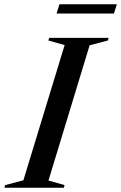

<svg xmlns="http://www.w3.org/2000/svg" viewBox="-58 -883 569 903"><path d="M246 -671 169.5 -692.5 173.5 -705H453L449.5 -692.5L363.5 -670L170 -34L245.5 -12.5L242.5 0H-37.5L-33.5 -12.5L52 -35ZM208 -819.5 221.5 -863H491.5L478 -819.5Z"/></svg>

Font: Newsreader 60pt Medium
Style: Italic
Weight: 500
Italic angle: -17°
Designer: Hugues Gentile
Foundry: Production Type
Version: Version 1.003